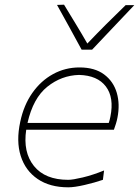

<svg xmlns="http://www.w3.org/2000/svg" viewBox="-20 -791 594 820"><path d="M271.5 9Q193 9 140.8 -26.5Q88.5 -62 68.5 -125Q48.5 -188 66.5 -271Q81.5 -342 118 -394Q154.5 -446 206.5 -474.5Q258.5 -503 319.5 -503Q384.5 -503 424.5 -473.2Q464.5 -443.5 478.8 -394.5Q493 -345.5 481.5 -288Q479.5 -277 475 -262.2Q470.5 -247.5 466.5 -237H92Q77.5 -141 125 -82Q172.5 -23 271.5 -23Q290.5 -23 333.5 -33.2Q376.5 -43.5 424.5 -63L419.5 -23Q384.5 -11 341.2 -1Q298 9 271.5 9ZM317.5 -471Q242.5 -469 182 -420.5Q121.5 -372 97.5 -266H444.5Q449 -279.5 451.5 -293Q468 -374 432.2 -421.5Q396.5 -469 317.5 -471ZM328.5 -579Q302.5 -626.5 276.2 -674.8Q250 -723 223.5 -770L253.5 -771Q279 -729 304 -688Q329 -647 353 -605Q392.5 -646.5 433 -687Q473.5 -727.5 516.5 -769H553.5Q507.5 -720.5 463.2 -673.8Q419 -627 373.5 -579Z"/></svg>

Font: Commissioner Loud Thin
Style: Italic
Weight: 100
Italic angle: -12°
Designer: Kostas Bartsokas
Foundry: Kostas Bartsokas
Version: Version 1.000; ttfautohint (v1.8.3)